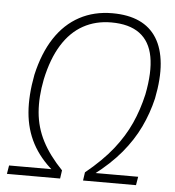

<svg xmlns="http://www.w3.org/2000/svg" viewBox="-52 -761 738 809"><g transform="rotate(5 317.5 -356.5)"><path d="M7 0 13 -36H203L201 -28Q143 -77 112 -135.5Q81 -194 75 -265.5Q69 -337 86 -426Q107 -519 149 -583Q191 -647 252.5 -680Q314 -713 391 -713Q458 -713 505 -691.5Q552 -670 579 -627Q606 -584 612 -520Q618 -456 601 -371Q586 -307 558 -248.5Q530 -190 484.5 -135.5Q439 -81 369 -28L371 -36H559L553 0H329L334 -35Q405 -93 448.5 -148Q492 -203 518 -260.5Q544 -318 559 -384Q578 -480 566 -544.5Q554 -609 510 -641.5Q466 -674 390 -674Q324 -674 271.5 -645Q219 -616 182.5 -557.5Q146 -499 127 -410Q112 -334 117.5 -270Q123 -206 152.5 -149Q182 -92 237 -35L232 0Z"/></g></svg>

Font: Nunito Sans 10pt Condensed ExtraLight
Style: Italic
Weight: 250
Width: 3
Italic angle: -9°
Designer: Vernon Adams
Foundry: Vernon Adams
Version: Version 3.101;gftools[0.9.27]